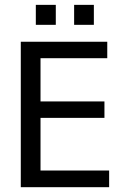

<svg xmlns="http://www.w3.org/2000/svg" viewBox="-20 -778 540 798"><path d="M66.4 -604.5H425.8V-536.1H148.4V-356.4H414.1V-288.1H148.4V-69.3H433.6V0H66.4ZM128.9 -757.8H211.9V-674.8H128.9ZM288.1 -757.8H370.1V-674.8H288.1Z"/></svg>

Font: BabelStone Coelbren y Beirdd
Style: Regular
Weight: 400
Designer: Andrew West
Foundry: BabelStone
Version: Version 1.00;September 27, 2022